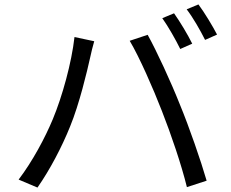

<svg xmlns="http://www.w3.org/2000/svg" viewBox="-20 -839 1040 866"><path d="M765 -779 712 -757C739 -719 773 -659 793 -618L847 -642C827 -683 790 -744 765 -779ZM875 -819 822 -797C851 -759 883 -703 905 -659L959 -683C940 -720 902 -783 875 -819ZM218 -301C183 -217 127 -112 64 -29L149 7C205 -73 259 -176 296 -268C338 -370 373 -518 387 -581C391 -602 399 -631 405 -653L316 -672C303 -556 261 -404 218 -301ZM710 -339C752 -232 798 -97 823 5L912 -24C886 -114 833 -267 792 -366C750 -472 686 -610 646 -682L565 -655C609 -581 670 -442 710 -339Z"/></svg>

Font: Source Han Sans TC
Style: Regular
Weight: 400
Designer: Ryoko NISHIZUKA 西塚涼子 (kana, bopomofo & ideographs); Paul D. Hunt (Latin, Greek & Cyrillic); Sandoll Communications 산돌커뮤니
Foundry: Adobe
Version: Version 2.002;hotconv 1.0.116;makeotfexe 2.5.65601